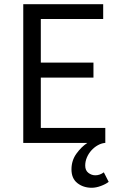

<svg xmlns="http://www.w3.org/2000/svg" viewBox="-20 -676 567 908"><path d="M414 212Q374 212 346 190Q318 168 318 125Q318 83 341.5 50.5Q365 18 393 0H90V-656H468V-586H173V-380H422V-309H173V-71H478V0H475Q458 2 441.5 11.5Q425 21 412 35.5Q399 50 391 68.5Q383 87 383 107Q383 130 398 141.5Q413 153 431 153Q452 153 471 139L494 184Q480 195 457 203.5Q434 212 414 212Z"/></svg>

Font: Giro Regular
Style: Regular
Weight: 400
Designer: Paul D. Hunt
Foundry: Adobe Systems Incorporated
Version: Version 1.000;PS 1.0;hotconv 1.0.88;makeotf.lib2.5.647800